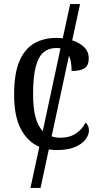

<svg xmlns="http://www.w3.org/2000/svg" viewBox="-20 -734 497 952"><path d="M131 198 175 -6Q118 -30 84 -93Q50 -156 50 -265Q50 -372 77.5 -433.5Q105 -495 152 -520.5Q199 -546 258 -546Q275 -546 291 -544L328 -714H377L338 -534Q374 -523 397 -500.5Q420 -478 420 -444Q420 -410 399.5 -396Q379 -382 335 -382Q335 -404 332 -423.5Q329 -443 322 -458L236 -58Q255 -51 280 -51Q325 -51 357 -72.5Q389 -94 404 -126Q421 -112 421 -87Q421 -65 404 -42.5Q387 -20 352 -5Q317 10 262 10Q241 10 222 7L181 198ZM144 -266Q144 -201 155.5 -155.5Q167 -110 192 -84L280 -494Q270 -496 258 -496Q223 -496 197.5 -476Q172 -456 158 -406Q144 -356 144 -266Z"/></svg>

Font: Noto Serif SemiCondensed
Style: Regular
Weight: 400
Width: 4
Designer: Monotype Design Team
Foundry: Monotype Imaging Inc.
Version: Version 2.013